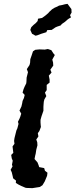

<svg xmlns="http://www.w3.org/2000/svg" viewBox="-20 -966 391 995"><path d="M119 8 112 7 91 -2 75 -10 62 -18 63 -30 48 -42 46 -52 41 -73 35 -86 45 -104 42 -112 46 -133 41 -145 38 -163 49 -174 45 -207 55 -221 53 -236 55 -250 61 -274 65 -290 70 -301 76 -324 73 -335 81 -351 85 -361 90 -377 81 -393 91 -414 95 -431 97 -443 104 -458 108 -474 97 -486 102 -504 108 -518 116 -534 117 -543 118 -564 122 -580 125 -592 119 -608 133 -629 136 -641 137 -659 144 -679 151 -700 163 -708 185 -710 212 -709 228 -712 246 -706 257 -689 264 -681 251 -657 255 -642 256 -626 241 -605 247 -590 233 -574 237 -554V-538L222 -526V-499L213 -486L220 -468L210 -451L207 -439L206 -427L205 -412V-392L195 -363L190 -345V-331L191 -317L192 -308L184 -287L176 -276L179 -259L168 -243L173 -229L174 -213L168 -190L165 -170L162 -158L159 -142L165 -135L174 -125L180 -110L183 -100L209 -95L213 -81L226 -71L224 -55L212 -26L200 -6L186 3L154 8L148 9ZM164 -781 146 -791 137 -811 142 -825 154 -837 165 -846 175 -857 177 -869 198 -873 216 -886 230 -898 236 -905 250 -918 263 -926 277 -932 286 -937 302 -940 317 -944 330 -946 341 -931 350 -919 351 -901 343 -887 348 -876 336 -869 328 -863 317 -853 301 -842 294 -834 276 -828 267 -824 248 -811 225 -810 220 -799 194 -791 173 -783Z"/></svg>

Font: Winky Rough Medium
Style: Italic
Weight: 500
Italic angle: -8.97852°
Designer: Simon Atzbach
Foundry: typofactur
Version: Version 1.206; ttfautohint (v1.8.4.7-5d5b)